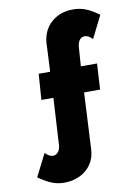

<svg xmlns="http://www.w3.org/2000/svg" viewBox="-105 -867 811 1134"><g transform="rotate(-10 300.0 -299.5)"><path d="M186 200Q240 200 282.5 179Q325 158 350 120Q375 82 377 32L394 -305H490L499 -460H402L410 -574Q412 -600 423.5 -615.5Q435 -631 454 -631Q465 -631 476.5 -625.5Q488 -620 501 -606L568 -740Q524 -772 489.5 -785.5Q455 -799 417 -799Q338 -800 285 -754Q232 -708 226 -631L218 -460H149L138 -305H210L194 -25Q193 0 180 16Q167 32 148 32Q138 32 127 26Q116 20 102 7L34 141Q78 172 113 186Q148 200 186 200Z"/></g></svg>

Font: Jost Black
Style: Regular
Weight: 900
Version: Version 3.710